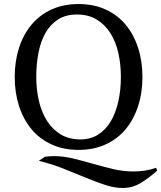

<svg xmlns="http://www.w3.org/2000/svg" viewBox="-20 -732 800 953"><path d="M760 115Q720 151 678 176.5Q636 202 588 201Q547 201 502 186Q457 171 406 150Q355 129 297.5 106Q240 83 173 66L203 46Q225 43 246 43Q296 43 344.5 55Q393 67 442 81Q491 95 541 107Q591 119 643 119Q670 119 698 115Q726 111 755 101ZM53 -350Q53 -428 74.5 -494.5Q96 -561 136.5 -609.5Q177 -658 236 -685Q295 -712 370 -712Q445 -712 504 -685Q563 -658 603.5 -609.5Q644 -561 665.5 -494.5Q687 -428 687 -350Q687 -272 665.5 -205.5Q644 -139 603.5 -90.5Q563 -42 504 -15Q445 12 370 12Q295 12 236 -15Q177 -42 136.5 -90.5Q96 -139 74.5 -205.5Q53 -272 53 -350ZM160 -350Q160 -286 173.5 -229.5Q187 -173 214 -131Q241 -89 282 -64.5Q323 -40 379 -40Q430 -40 468 -64.5Q506 -89 530.5 -131Q555 -173 567.5 -229.5Q580 -286 580 -350Q580 -414 567 -470.5Q554 -527 527 -569Q500 -611 459 -635.5Q418 -660 362 -660Q307 -660 268.5 -635.5Q230 -611 206 -569Q182 -527 171 -470.5Q160 -414 160 -350Z"/></svg>

Font: PT Serif
Style: Regular
Weight: 400
Designer: A.Korolkova, O.Umpeleva, V.Yefimov
Foundry: ParaType Ltd
Version: Version 1.000W OFL; ttfautohint (v1.6)